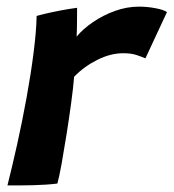

<svg xmlns="http://www.w3.org/2000/svg" viewBox="-20 -557 524 579"><path d="M211 -446.5Q230 -469.5 260.2 -490.2Q290.5 -511 326.5 -524Q362.5 -537 399.5 -537Q424 -537 449 -532.2Q474 -527.5 483.5 -520.5L418.5 -381Q408.5 -385.5 392 -391Q375.5 -396.5 351.5 -396.5Q313.5 -396.5 273.5 -376.5Q233.5 -356.5 203.5 -325.5Q201 -294 194.8 -247.8Q188.5 -201.5 180.8 -152.5Q173 -103.5 165.8 -63.2Q158.5 -23 153 -3.5Q121.5 0.5 80.2 1.5Q39 2.5 2.5 2Q16.5 -53.5 31.8 -122Q47 -190.5 60 -261.8Q73 -333 81.2 -397.5Q89.5 -462 90.5 -509Q112 -515 138.2 -520.5Q164.5 -526 185.5 -529.5Q206.5 -533 212.5 -533.5Q212.5 -515.5 212.2 -488.2Q212 -461 211 -446.5Z"/></svg>

Font: Grandstander SemiBold
Style: Italic
Weight: 600
Italic angle: -15°
Designer: Tyler Finck
Foundry: Etcetera Type Co
Version: Version 1.200; ttfautohint (v1.8.3)